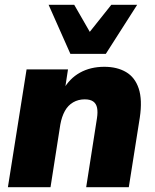

<svg xmlns="http://www.w3.org/2000/svg" viewBox="-20 -782 646 802"><path d="M13 0 91 -492H264L251 -407H244Q270 -454 314 -478.5Q358 -503 416 -503Q469 -503 506.5 -481Q544 -459 559.5 -412Q575 -365 564 -291L518 0H340L385 -288Q389 -314 385.5 -331.5Q382 -349 369.5 -358Q357 -367 334 -367Q307 -367 285.5 -354.5Q264 -342 251 -318.5Q238 -295 232 -262L191 0ZM274 -557 183 -762H290L355 -649L445 -762H553L422 -557Z"/></svg>

Font: Nunito Sans 12pt ExtraLight 12pt Black
Style: Italic
Weight: 900
Italic angle: -9°
Version: Version 3.101;gftools[0.9.27]